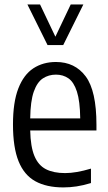

<svg xmlns="http://www.w3.org/2000/svg" viewBox="-20 -828 484 858"><path d="M263 9.5Q188 9.5 138 -18Q88 -45.5 63 -107.2Q38 -169 38 -272Q38 -371.5 62 -433Q86 -494.5 129.2 -522.8Q172.5 -551 230 -551Q315 -551 363 -486.5Q411 -422 411 -270.5V-245H115Q116.5 -172.5 133.8 -131Q151 -89.5 185 -72Q219 -54.5 271 -54.5Q320 -54.5 386.5 -74.5V-10Q352 0.5 322.2 5Q292.5 9.5 263 9.5ZM230 -494.5Q197.5 -494.5 171.8 -477.8Q146 -461 131 -418.5Q116 -376 115 -299H338.5Q337.5 -376 323.8 -418.5Q310 -461 286 -477.8Q262 -494.5 230 -494.5ZM192.5 -626.5 102.5 -808H159L227.5 -664L296 -808H352.5L262.5 -626.5Z"/></svg>

Font: Encode Sans Cnd
Style: Regular
Weight: 400
Width: 3
Designer: Multiple Designers
Foundry: Impallari Type
Version: Version 3.002; ttfautohint (v1.8.3) -l 8 -r 50 -G 200 -x 14 